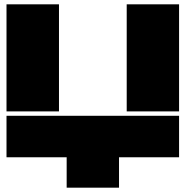

<svg xmlns="http://www.w3.org/2000/svg" viewBox="-20 -720 850 879"><path d="M9.8 -700.2H250V-210H9.8ZM9.8 0V-189.9H799.8V0H524.9V139.2H285.2V0ZM560.1 -210V-700.2H799.8V-210Z"/></svg>

Font: Nastup Basic
Style: Regular
Weight: 400
Designer: Maksym Kobuzan
Foundry: Zakznak
Version: Version 1.020;FEAKit 1.0